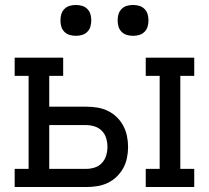

<svg xmlns="http://www.w3.org/2000/svg" viewBox="-20 -752 840 772"><path d="M566 0V-73H622V-447H566V-520H761V-447H705V-73H761V0ZM327 0H39V-73H95V-447H39V-520H234V-447H178V-323H327Q349 -323 371 -319.5Q393 -316 413 -306.5Q433 -297 449 -281.5Q465 -266 475.5 -246.5Q486 -227 490.5 -205Q495 -183 495 -161Q495 -139 490.5 -117Q486 -95 475.5 -76Q465 -57 449 -41.5Q433 -26 413 -16.5Q393 -7 371 -3.5Q349 0 327 0ZM178 -73H327Q344 -73 361 -78.5Q378 -84 390 -97Q402 -110 407 -127Q412 -144 412 -161Q412 -179 407 -196Q402 -213 390 -225.5Q378 -238 361 -243.5Q344 -249 327 -249H178ZM515 -608Q502 -608 490 -611.5Q478 -615 469 -624Q460 -633 456.5 -645Q453 -657 453 -670Q453 -683 456.5 -695Q460 -707 469 -716Q478 -725 490 -728.5Q502 -732 515 -732Q528 -732 540 -728.5Q552 -725 561 -716Q570 -707 573.5 -695Q577 -683 577 -670Q577 -657 573.5 -645Q570 -633 561 -624Q552 -615 540 -611.5Q528 -608 515 -608ZM285 -608Q272 -608 260 -611.5Q248 -615 239 -624Q230 -633 226.5 -645Q223 -657 223 -670Q223 -683 226.5 -695Q230 -707 239 -716Q248 -725 260 -728.5Q272 -732 285 -732Q298 -732 310 -728.5Q322 -725 331 -716Q340 -707 343.5 -695Q347 -683 347 -670Q347 -657 343.5 -645Q340 -633 331 -624Q322 -615 310 -611.5Q298 -608 285 -608Z"/></svg>

Font: Iosevka Etoile
Style: Regular
Weight: 400
Designer: Belleve Invis
Foundry: Belleve Invis
Version: Version 33.2.4